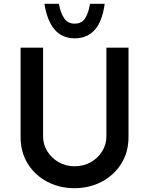

<svg xmlns="http://www.w3.org/2000/svg" viewBox="-20 -979 782 1007"><path d="M206 -263Q206 -221 228 -185.5Q250 -150 287.5 -128.5Q325 -107 370 -107Q419 -107 456.5 -128.5Q494 -150 516 -185.5Q538 -221 538 -263V-729H654V-260Q654 -181 616 -120.5Q578 -60 513.5 -26Q449 8 370 8Q292 8 227.5 -26Q163 -60 125.5 -120.5Q88 -181 88 -260V-729H206ZM372 -778Q306 -778 266.5 -824Q227 -870 213 -959H289Q297 -913 316 -884Q335 -855 372 -855Q409 -855 427 -884Q445 -913 452 -959H529Q517 -868 477.5 -823Q438 -778 372 -778Z"/></svg>

Font: Reem Kufi Fun Medium
Style: Regular
Weight: 500
Designer: Khaled Hosny
Version: Version 1.005